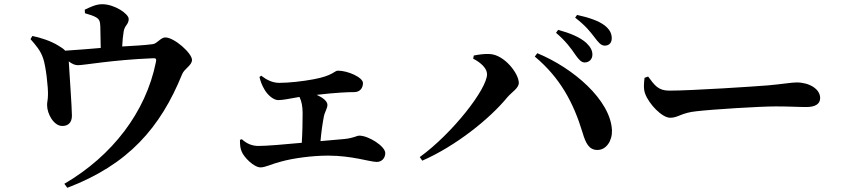

<svg xmlns="http://www.w3.org/2000/svg" viewBox="-20 -825 4000 913"><path d="M384 -762C404 -756 423 -751 438 -742C454 -732 456 -721 457 -699L459 -597C408 -593 345 -587 290 -584C283 -592 273 -599 256 -609C222 -630 173 -646 134 -654L125 -639C151 -609 172 -586 185 -548C198 -512 210 -406 208 -371C208 -352 203 -335 204 -324C204 -284 236 -225 277 -226C304 -226 322 -242 322 -275C322 -312 310 -478 307 -533C323 -521 336 -515 351 -515C381 -515 512 -540 707 -548C722 -549 725 -545 721 -528C673 -292 515 -85 286 49L300 68C590 -42 743 -218 846 -472C856 -498 893 -514 893 -540C893 -572 809 -647 766 -647C744 -647 727 -617 706 -615C671 -610 614 -607 561 -604C562 -629 565 -657 568 -675C573 -706 592 -708 592 -735C592 -759 525 -805 466 -805C435 -805 407 -790 383 -779Z M1121 -160C1121 -133 1123 -119 1129 -105C1139 -78 1187 -29 1219 -29C1242 -29 1274 -46 1314 -56C1374 -73 1466 -85 1540 -85C1655 -85 1739 -55 1772 -55C1796 -55 1812 -74 1812 -97C1812 -130 1732 -180 1689 -180C1675 -180 1665 -169 1618 -164L1504 -154C1508 -199 1514 -240 1520 -271C1524 -292 1537 -310 1537 -326C1537 -344 1515 -361 1486 -374C1580 -385 1636 -387 1664 -387C1694 -387 1706 -409 1706 -430C1706 -457 1634 -489 1587 -489C1570 -489 1564 -465 1471 -448C1418 -438 1353 -431 1308 -431C1276 -431 1248 -445 1222 -465L1214 -459C1218 -440 1226 -418 1239 -397C1254 -372 1281 -349 1303 -349C1327 -349 1356 -356 1404 -364C1414 -344 1419 -320 1419 -286C1419 -244 1418 -191 1415 -146C1331 -138 1247 -131 1209 -131C1178 -131 1153 -142 1130 -163Z M2715 -566C2731 -543 2744 -528 2760 -528C2782 -528 2797 -544 2797 -565C2797 -584 2789 -601 2768 -621C2737 -649 2689 -668 2634 -683L2624 -669C2671 -629 2696 -594 2715 -566ZM2806 -649C2825 -624 2837 -608 2856 -608C2877 -608 2889 -622 2889 -643C2889 -666 2879 -686 2854 -705C2826 -726 2780 -742 2724 -754L2715 -741C2767 -701 2788 -672 2806 -649ZM2230 -546C2267 -527 2296 -500 2296 -472C2296 -402 2132 -191 1976 -78L1988 -61C2146 -130 2308 -259 2393 -363C2416 -389 2447 -406 2447 -431C2447 -475 2379 -564 2310 -568C2285 -570 2253 -565 2233 -561ZM2822 -112C2863 -112 2892 -156 2890 -206C2883 -350 2705 -502 2535 -572L2523 -556C2643 -456 2707 -337 2750 -195C2765 -144 2781 -111 2822 -112Z M3062 -461 3045 -455C3042 -431 3039 -402 3048 -379C3066 -330 3128 -265 3167 -265C3205 -265 3220 -289 3292 -296C3369 -305 3593 -319 3669 -319C3739 -319 3774 -316 3814 -316C3856 -316 3880 -330 3880 -359C3880 -402 3828 -433 3768 -433C3744 -433 3699 -425 3632 -419C3571 -414 3269 -394 3162 -394C3109 -394 3092 -421 3062 -461Z"/></svg>

Font: Noto Serif JP
Style: Bold
Weight: 700
Designer: Ryoko NISHIZUKA 西塚涼子 (kana & ideographs); Frank Grießhammer (Latin, Greek & Cyrillic); Wenlong ZHANG 张文龙 (bopomofo); San
Foundry: Adobe
Version: Version 2.001;hotconv 1.1.0;makeotfexe 2.6.0